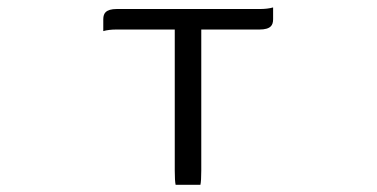

<svg xmlns="http://www.w3.org/2000/svg" viewBox="-20 -499 1040 530"><path d="M533.2 11.2Q535.6 0.5 535.6 -28.3V-417.5H696.3Q718.8 -417.5 727.5 -426.3Q733.9 -432.6 733.9 -445.8V-478.5Q718.8 -474.1 696.3 -474.1H301.8Q280.3 -474.1 271.5 -465.3Q265.1 -459 265.1 -445.8V-413.1Q279.8 -417.5 301.8 -417.5H462.4V-28.3Q462.4 0.5 464.8 11.2Z"/></svg>

Font: YuPearl-ExtraLight
Style: ExtraLight
Weight: 200
Designer: Max Yao
Foundry: Max-Everyday
Version: Version 1.011; ttfautohint (v1.8.3)